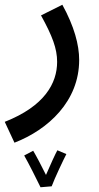

<svg xmlns="http://www.w3.org/2000/svg" viewBox="-49 -372 416 810"><path d="M12 230C154 175 285 55 285 -119C285 -183 264 -261 214 -352L124 -307C172 -220 192 -167 192 -111C192 -21 139 76 -29 142ZM122 418 169 414C181 381 220 299 231 278L193 262C186 274 162 326 145 366C129 333 102 282 91 264L53 284C72 317 107 387 122 418Z"/></svg>

Font: Noto Sans Arabic SemCond Med
Style: Regular
Weight: 500
Width: 4
Designer: Monotype Design Team, Nadine Chahine, Nizar Qandah and Khaled Hosny
Foundry: Monotype Imaging Inc.
Version: Version 2.012